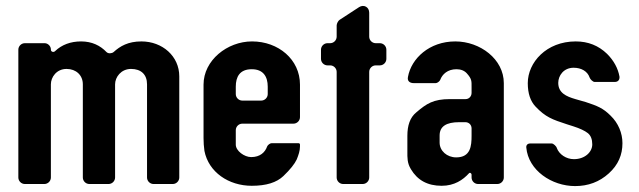

<svg xmlns="http://www.w3.org/2000/svg" viewBox="-20 -622 2160 649"><path d="M254 -482C219 -482 189 -471 166 -449C161 -444 152 -447 152 -454V-455C152 -466 142 -476 131 -476H64C52 -476 42 -466 42 -454V-22C42 -10 52 0 64 0H130C142 0 152 -10 152 -22V-337C152 -361 171 -389 205 -389C237 -389 260 -368 260 -337V-22C260 -10 270 0 282 0H347C359 0 369 -10 369 -22V-337C369 -361 389 -389 423 -389C457 -389 477 -370 477 -337V-22C477 -10 487 0 499 0H564C576 0 586 -10 586 -22V-364C586 -432 529 -482 458 -482C413 -482 386 -466 364 -446C358 -441 346 -440 340 -446C319 -468 291 -482 254 -482Z M668 -336V-155C668 -141 669 -126 671 -112C685 -40 753 6 831 6C880 6 915 -5 938 -27C961 -49 976 -68 983 -83C989 -98 994 -112 994 -127V-133C994 -136 992 -138 989 -138H898C893 -138 885 -132 883 -127C876 -107 859 -91 829 -91C806 -91 777 -112 777 -133V-182C777 -194 787 -204 799 -204H972C984 -204 994 -214 994 -226V-336C994 -421 921 -482 832 -482C748 -482 668 -418 668 -336ZM831 -388C870 -388 885 -363 885 -329V-304C885 -292 875 -282 863 -282H799C787 -282 777 -292 777 -304V-329C777 -362 790 -388 831 -388Z M1140 0H1206C1218 0 1228 -10 1228 -22V-379C1228 -391 1238 -401 1250 -401H1264C1276 -401 1286 -411 1286 -423V-454C1286 -466 1276 -476 1264 -476H1250C1238 -476 1228 -486 1228 -498V-579C1228 -598 1210 -608 1194 -598L1128 -555C1123 -552 1118 -542 1118 -536V-498C1118 -486 1108 -476 1096 -476H1087C1075 -476 1065 -466 1065 -454V-423C1065 -411 1075 -401 1087 -401H1096C1108 -401 1118 -391 1118 -379V-22C1118 -10 1128 0 1140 0Z M1574 -31V-22C1574 -10 1584 0 1596 0H1661C1673 0 1683 -10 1683 -22V-341C1683 -422 1603 -482 1519 -482C1431 -482 1370 -424 1359 -362C1356 -348 1365 -341 1379 -341H1453C1458 -341 1466 -347 1468 -352C1475 -371 1493 -388 1523 -388C1538 -388 1550 -383 1558 -374C1575 -355 1574 -348 1574 -328V-308C1574 -296 1565 -287 1554 -287H1501C1445 -287 1422 -272 1387 -242C1366 -225 1357 -198 1357 -163V-109C1357 -90 1356 -71 1369 -50C1391 -13 1425 6 1473 6C1516 6 1545 -14 1565 -36C1568 -40 1574 -37 1574 -31ZM1532 -209H1553C1565 -209 1574 -200 1574 -188V-163C1574 -129 1571 -90 1522 -90C1491 -90 1466 -112 1466 -140V-164C1466 -195 1489 -209 1532 -209Z M1920 -84C1894 -84 1870 -100 1862 -122C1861 -127 1851 -137 1845 -137H1772C1763 -137 1758 -131 1759 -123C1766 -46 1845 7 1924 7C1968 7 2006 -7 2038 -36C2070 -65 2084 -99 2084 -138C2084 -172 2070 -206 2044 -231C2018 -257 1999 -264 1960 -277L1925 -287C1894 -296 1867 -308 1867 -342C1867 -366 1885 -393 1919 -393C1945 -393 1966 -381 1973 -360C1975 -354 1984 -345 1990 -345H2058C2069 -345 2075 -352 2074 -363C2069 -391 2055 -417 2032 -440C2003 -468 1968 -482 1926 -482C1827 -482 1764 -411 1764 -341C1764 -306 1773 -280 1790 -262C1824 -226 1847 -218 1896 -202L1918 -195C1940 -188 1957 -180 1967 -172C1977 -164 1982 -151 1982 -134C1982 -108 1957 -84 1920 -84Z"/></svg>

Font: DIN Rundschrift
Style: Mittel
Weight: 400
Version: Version 1.027